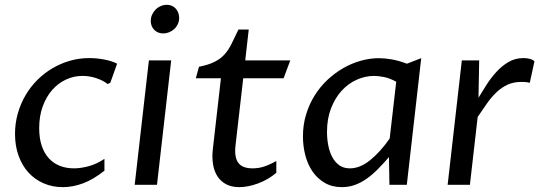

<svg xmlns="http://www.w3.org/2000/svg" viewBox="-20 -769 2245 799"><path d="M414.6 -58.6Q367.7 -21.5 325.2 -5.9Q282.7 9.8 241.7 9.8Q198.2 9.8 161.6 -6.1Q125 -22 98.6 -50.8Q72.3 -79.6 57.4 -120.6Q42.5 -161.6 42.5 -211.9Q42.5 -255.9 54 -296.4Q65.4 -336.9 85.9 -372.1Q106.4 -407.2 135 -435.8Q163.6 -464.4 197.8 -484.6Q231.9 -504.9 270.8 -516.1Q309.6 -527.3 351.1 -527.3Q365.7 -527.3 381.6 -525.9Q397.5 -524.4 412.8 -521.5Q428.2 -518.6 442.4 -514.2Q456.5 -509.8 467.3 -503.9L439 -424.3L427.7 -419.4Q410.2 -433.6 381.8 -443.4Q353.5 -453.1 322.8 -453.1Q287.6 -453.1 255.1 -438.2Q222.7 -423.3 197.8 -395.3Q172.9 -367.2 158 -326.9Q143.1 -286.6 143.1 -235.8Q143.1 -193.4 153.8 -161.9Q164.6 -130.4 183.8 -109.6Q203.1 -88.9 229.7 -78.6Q256.3 -68.4 287.6 -68.4Q316.9 -68.4 350.1 -77.6Q383.3 -86.9 414.6 -107.9Z M599.6 -517.6H692.4L633.3 0H540.5ZM659.2 -629.9Q636.2 -629.9 621.8 -644.8Q607.4 -659.7 607.4 -682.1Q607.4 -695.8 613 -708Q618.7 -720.2 627.9 -729.5Q637.2 -738.8 649.4 -743.9Q661.6 -749 674.8 -749Q685.5 -749 695.1 -744.9Q704.6 -740.7 711.2 -733.4Q717.8 -726.1 721.7 -716.1Q725.6 -706.1 725.6 -694.8Q725.6 -680.7 720 -668.7Q714.4 -656.7 705.1 -648.2Q695.8 -639.6 683.8 -634.8Q671.9 -629.9 659.2 -629.9Z M899.4 -443.4H794.9L808.1 -491.2Q847.2 -499 871.6 -511Q896 -522.9 912.8 -541Q929.7 -559.1 942.6 -584.7Q955.6 -610.4 972.2 -646H1015.1L1000.5 -517.6H1188L1160.2 -443.4H992.2L960 -163.1Q954.6 -115.2 971.4 -91.8Q988.3 -68.4 1031.2 -68.4Q1055.7 -68.4 1078.9 -75.9Q1102.1 -83.5 1129.9 -99.1V-49.8Q1112.3 -35.2 1092.8 -23.9Q1073.2 -12.7 1053.2 -5.4Q1033.2 2 1013.4 5.9Q993.7 9.8 976.1 9.8Q943.8 9.8 921.1 -2.2Q898.4 -14.2 884.8 -35.4Q871.1 -56.6 866.5 -85.7Q861.8 -114.7 865.7 -148.4Z M1628.9 -428.7Q1602.1 -443.8 1577.6 -448.5Q1553.2 -453.1 1536.6 -453.1Q1500 -453.1 1464.6 -437.3Q1429.2 -421.4 1401.9 -391.6Q1374.5 -361.8 1357.7 -318.4Q1340.8 -274.9 1340.8 -220.2Q1340.8 -191.9 1345.9 -164.8Q1351.1 -137.7 1362.3 -116.2Q1373.5 -94.7 1391.6 -81.5Q1409.7 -68.4 1436 -68.4Q1477.5 -68.4 1519.5 -101.8Q1561.5 -135.3 1601.6 -192.4ZM1556.6 -526.9Q1581.5 -526.9 1610.8 -521.7Q1640.1 -516.6 1673.3 -503.9L1732.9 -526.9L1672.9 0H1600.6L1598.6 -115.2Q1573.7 -86.4 1550.5 -63.2Q1527.3 -40 1503.9 -23.9Q1480.5 -7.8 1455.6 1Q1430.7 9.8 1402.8 9.8Q1361.8 9.8 1331.3 -8.1Q1300.8 -25.9 1280.5 -55.4Q1260.3 -85 1250.5 -123Q1240.7 -161.1 1240.7 -201.7Q1240.7 -249.5 1253.7 -292.2Q1266.6 -335 1289.1 -371.1Q1311.5 -407.2 1342 -436Q1372.6 -464.8 1407.7 -485.1Q1442.9 -505.4 1481 -516.1Q1519 -526.9 1556.6 -526.9Z M1901.9 -517.6H1974.1L1971.2 -362.3Q1986.3 -387.2 2004.6 -416Q2022.9 -444.8 2045.7 -469.7Q2068.4 -494.6 2096.2 -511Q2124 -527.3 2158.2 -527.3Q2171.9 -527.3 2184.3 -524.2Q2196.8 -521 2204.1 -513.7L2184.6 -424.3Q2175.8 -426.8 2167.2 -427.5Q2158.7 -428.2 2150.4 -428.2Q2117.2 -428.2 2092 -416.5Q2066.9 -404.8 2045.9 -384.8Q2024.9 -364.7 2006.3 -338.4Q1987.8 -312 1967.8 -282.2L1935.5 0H1842.8Z"/></svg>

Font: Proza Libre
Style: Italic
Weight: 400
Designer: Jasper de Waard
Foundry: Jasper de Waard
Version: Version 1.000; ttfautohint (v1.4.1.8-43bc)